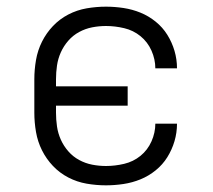

<svg xmlns="http://www.w3.org/2000/svg" viewBox="-20 -548 640 576"><path d="M298 8Q269 8 240 3Q211 -2 185 -15.5Q159 -29 139 -50Q119 -71 106 -97Q93 -123 88 -152Q83 -181 83 -210V-310Q83 -339 88 -368Q93 -397 106 -423Q119 -449 139 -470Q159 -491 185 -504.5Q211 -518 240 -523Q269 -528 298 -528Q324 -528 350.5 -524Q377 -520 401.5 -510Q426 -500 447 -483Q468 -466 482 -443.5Q496 -421 503.5 -395.5Q511 -370 511 -343Q511 -343 511 -343Q511 -343 511 -343H446Q446 -343 446 -343Q446 -343 446 -343Q446 -370 434.5 -396Q423 -422 401.5 -439.5Q380 -457 352.5 -463.5Q325 -470 298 -470Q277 -470 256.5 -466Q236 -462 217.5 -452Q199 -442 185 -426Q171 -410 162.5 -391Q154 -372 151 -351.5Q148 -331 148 -310V-289H363V-231H148V-210Q148 -189 151 -168.5Q154 -148 162.5 -129Q171 -110 185 -94Q199 -78 217.5 -68Q236 -58 256.5 -54Q277 -50 298 -50Q325 -50 352.5 -56.5Q380 -63 401.5 -80.5Q423 -98 434.5 -124Q446 -150 446 -177Q446 -177 446 -177Q446 -177 446 -177H511Q511 -177 511 -177Q511 -177 511 -177Q511 -150 503.5 -124.5Q496 -99 482 -76.5Q468 -54 447 -37Q426 -20 401.5 -10Q377 0 350.5 4Q324 8 298 8Z"/></svg>

Font: Iosevka Custom Light Extended
Style: Regular
Weight: 300
Width: 7
Monospace: yes
Designer: Belleve Invis
Foundry: Belleve Invis
Version: Version 11.2.4; ttfautohint (v1.8.4)